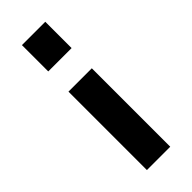

<svg xmlns="http://www.w3.org/2000/svg" viewBox="-237 -743 779 779"><g transform="rotate(-45 152.5 -353.5)"><path d="M220 -445V5H86V-445ZM220 -712V-561H86V-712Z"/></g></svg>

Font: PTCRaleway
Style: Bold
Weight: 700
Designer: Matt McInerney, Pablo Impallari, Rodrigo Fuenzalida
Foundry: Matt McInerney, Pablo Impallari, Rodrigo Fuenzalida
Version: Version 3.000g; ttfautohint (v1.5) -l 8 -r 28 -G 28 -x 14 -D